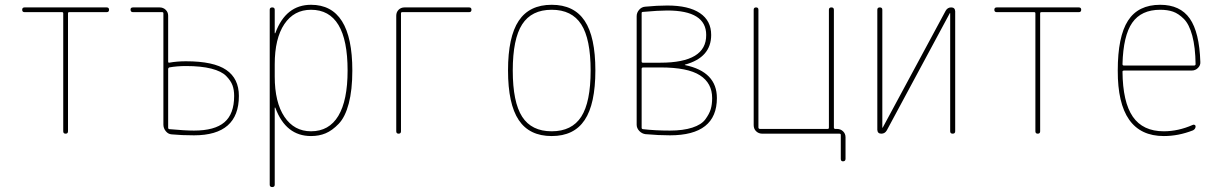

<svg xmlns="http://www.w3.org/2000/svg" viewBox="-20 -550 5040 790"><path d="M81.1 -500Q71.3 -500 71.3 -509.8Q71.3 -519.5 81.1 -519.5H418.9Q428.7 -519.5 428.7 -509.8Q428.7 -500 418.9 -500H264.6Q259.8 -500 259.8 -495.1V-9.8Q259.8 0 250 0Q240.2 0 240.2 -9.8V-495.1Q240.2 -500 235.4 -500Z M671.9 -265.6V-24.4Q671.9 -19.5 676.8 -18.6Q741.2 -12.7 778.3 -12.7Q863.3 -12.7 903.3 -46.9Q943.4 -81.1 943.4 -155.3Q943.4 -180.7 936.5 -199.2Q929.7 -217.8 910.6 -237.3Q891.6 -256.8 849.6 -267.6Q807.6 -278.3 745.1 -278.3Q708 -278.3 675.8 -272.5Q671.9 -270.5 671.9 -265.6ZM527.3 -500Q517.6 -500 517.1 -509.8Q516.6 -519.5 527.3 -519.5H636.7Q651.4 -519.5 661.6 -509.8Q671.9 -500 671.9 -485.4V-295.9Q671.9 -292 675.8 -292Q708 -297.9 745.1 -297.9Q859.4 -297.9 911.1 -262.2Q962.9 -226.6 962.9 -155.3Q962.9 6.8 778.3 6.8Q727.5 6.8 686.5 2.9Q671.9 2 662.1 -10.3Q652.3 -22.5 652.3 -37.1V-495.1Q652.3 -500 647.5 -500Z M1110.4 -285.2V-235.4Q1110.4 -128.9 1150.4 -69.3Q1190.4 -9.8 1259.8 -9.8Q1334 -9.8 1372.1 -73.2Q1410.2 -136.7 1410.2 -259.8Q1410.2 -509.8 1259.8 -509.8Q1189.5 -509.8 1149.9 -450.7Q1110.4 -391.6 1110.4 -285.2ZM1089.8 210V-509.8Q1089.8 -519.5 1100.1 -519.5Q1110.4 -519.5 1110.4 -509.8V-414.1Q1110.4 -413.1 1111.3 -413.1Q1113.3 -413.1 1113.3 -415Q1156.2 -530.3 1259.8 -530.3Q1429.7 -530.3 1429.7 -259.8Q1429.7 -179.7 1415 -124Q1400.4 -68.4 1373.5 -40.5Q1346.7 -12.7 1319.8 -1.5Q1293 9.8 1259.8 9.8Q1156.2 9.8 1113.3 -105.5Q1113.3 -107.4 1111.3 -107.4Q1110.4 -107.4 1110.4 -106.4V210Q1110.4 219.7 1100.1 219.7Q1089.8 219.7 1089.8 210Z M1610.4 -9.8V-485.4Q1610.4 -500 1620.1 -509.8Q1629.9 -519.5 1644.5 -519.5H1910.2Q1919.9 -519.5 1919.9 -509.8Q1919.9 -500 1910.2 -500H1634.8Q1629.9 -500 1629.9 -495.1V-9.8Q1629.9 0 1620.1 0Q1610.4 0 1610.4 -9.8Z M2371.6 -449.7Q2333 -509.8 2250 -509.8Q2167 -509.8 2128.4 -449.7Q2089.8 -389.6 2089.8 -259.8Q2089.8 -129.9 2128.4 -69.8Q2167 -9.8 2250 -9.8Q2333 -9.8 2371.6 -69.8Q2410.2 -129.9 2410.2 -259.8Q2410.2 -389.6 2371.6 -449.7ZM2385.7 -56.2Q2341.8 9.8 2250 9.8Q2158.2 9.8 2114.3 -56.2Q2070.3 -122.1 2070.3 -260.3Q2070.3 -398.4 2114.3 -464.4Q2158.2 -530.3 2250 -530.3Q2341.8 -530.3 2385.7 -464.4Q2429.7 -398.4 2429.7 -260.3Q2429.7 -122.1 2385.7 -56.2Z M2620.1 -266.6V-24.4Q2620.1 -19.5 2625 -18.6Q2675.8 -12.7 2736.3 -12.7Q2791 -12.7 2828.6 -24.9Q2866.2 -37.1 2882.3 -59.1Q2898.4 -81.1 2904.3 -100.6Q2910.2 -120.1 2910.2 -146.5Q2910.2 -208 2859.9 -240.2Q2809.6 -272.5 2697.3 -272.5H2625Q2620.1 -271.5 2620.1 -266.6ZM2620.1 -496.1V-296.9Q2620.1 -292 2625 -292H2697.3Q2886.7 -292 2885.7 -406.2Q2885.7 -506.8 2725.6 -506.8Q2688.5 -506.8 2625 -501Q2620.1 -501 2620.1 -496.1ZM2635.7 2Q2621.1 0 2610.4 -11.2Q2599.6 -22.5 2599.6 -37.1V-483.4Q2599.6 -498 2609.9 -509.8Q2620.1 -521.5 2634.8 -522.5Q2684.6 -527.3 2725.6 -527.3Q2813.5 -527.3 2859.9 -496.1Q2906.2 -464.8 2906.2 -406.2Q2906.2 -313.5 2798.8 -284.2Q2797.9 -284.2 2797.9 -283.2Q2797.9 -282.2 2798.8 -282.2Q2929.7 -254.9 2929.7 -146.5Q2929.7 6.8 2736.3 6.8Q2690.4 6.8 2635.7 2Z M3116.2 0Q3101.6 0 3091.3 -9.8Q3081.1 -19.5 3081.1 -35.2V-509.8Q3081.1 -519.5 3090.8 -519.5Q3100.6 -519.5 3100.6 -509.8V-25.4Q3100.6 -20.5 3106.4 -19.5H3385.7Q3390.6 -19.5 3390.6 -25.4V-509.8Q3390.6 -519.5 3400.9 -519.5Q3411.1 -519.5 3411.1 -509.8V-25.4Q3411.1 -20.5 3416 -19.5H3423.8Q3438.5 -19.5 3448.7 -9.8Q3459 0 3459 14.6V103.5Q3459 113.3 3449.2 113.8Q3439.5 114.3 3439.5 103.5V4.9Q3439.5 0 3433.6 0Z M3606.4 0Q3590.8 0 3589.8 -15.6V-509.8Q3589.8 -519.5 3600.1 -519.5Q3610.4 -519.5 3610.4 -509.8V-25.4Q3610.4 -24.4 3611.3 -24.4Q3612.3 -24.4 3612.3 -25.4L3871.1 -505.9Q3878.9 -519.5 3893.6 -519.5Q3909.2 -519.5 3910.2 -503.9V-9.8Q3910.2 0 3899.9 0Q3889.6 0 3889.6 -9.8V-495.1Q3889.6 -496.1 3888.7 -496.1Q3887.7 -496.1 3887.7 -495.1L3628.9 -13.7Q3621.1 0 3606.4 0Z M4081.1 -500Q4071.3 -500 4071.3 -509.8Q4071.3 -519.5 4081.1 -519.5H4418.9Q4428.7 -519.5 4428.7 -509.8Q4428.7 -500 4418.9 -500H4264.6Q4259.8 -500 4259.8 -495.1V-9.8Q4259.8 0 4250 0Q4240.2 0 4240.2 -9.8V-495.1Q4240.2 -500 4235.4 -500Z M4753.9 -509.8Q4675.8 -509.8 4638.7 -456.5Q4601.6 -403.3 4598.6 -286.1Q4598.6 -280.3 4604.5 -280.3H4892.6Q4898.4 -280.3 4899.4 -285.2Q4898.4 -356.4 4885.7 -403.3Q4873 -450.2 4851.1 -472.2Q4829.1 -494.1 4806.6 -502Q4784.2 -509.8 4753.9 -509.8ZM4768.6 9.8Q4578.1 9.8 4579.1 -259.8Q4579.1 -399.4 4621.1 -464.8Q4663.1 -530.3 4753.9 -530.3Q4835.9 -530.3 4875.5 -473.6Q4915 -417 4918.9 -294.9Q4919.9 -281.2 4909.2 -270.5Q4898.4 -259.8 4883.8 -259.8H4604.5Q4599.6 -259.8 4598.6 -255.9Q4599.6 -129.9 4641.1 -69.8Q4682.6 -9.8 4768.6 -9.8Q4828.1 -9.8 4887.7 -36.1Q4891.6 -38.1 4895.5 -36.1Q4899.4 -34.2 4899.4 -30.3Q4899.4 -19.5 4888.7 -13.7Q4829.1 9.8 4768.6 9.8Z"/></svg>

Font: Rounded Mgen+ 1m thin
Style: Regular
Weight: 100
Designer: [Source Han Sans]
Ryoko NISHIZUKA  (kana & ideographs); Paul D. Hunt (Latin, Greek & Cyrillic); Wenlong ZHANG  (bopomofo
Version: Version 1.059.20150602